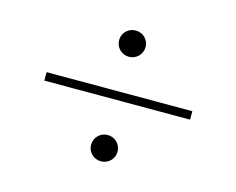

<svg xmlns="http://www.w3.org/2000/svg" viewBox="-96 -851 1191 967"><g transform="rotate(15 500.0 -368.0)"><path d="M431 -641C431 -602 462 -572 500 -572C538 -572 569 -602 569 -641C569 -679 538 -709 500 -709C462 -709 431 -679 431 -641ZM880 -346V-390H120V-346ZM431 -95C431 -57 462 -27 500 -27C538 -27 569 -57 569 -95C569 -134 538 -164 500 -164C462 -164 431 -134 431 -95Z"/></g></svg>

Font: Harano Aji Mincho
Style: Regular
Weight: 400
Foundry: Masamichi Hosoda
Version: HaranoAjiMincho-Regular version 20230610;ttx 4.39.4